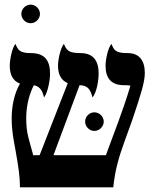

<svg xmlns="http://www.w3.org/2000/svg" viewBox="-20 -806 675 826"><path d="M435.5 -138.2H210L322.3 -439.5C362.3 -439 370.6 -414.1 377.9 -386.7C396 -408.2 404.3 -459 404.3 -489.7C404.3 -548.8 377.9 -577.6 325.7 -577.6C275.4 -577.6 266.1 -589.8 254.9 -617.2C240.2 -600.1 229.5 -548.3 229.5 -523.9C229.5 -484.9 243.7 -460 271.5 -448.2L150.4 -138.2H123C104.5 -208.5 92.8 -231 92.8 -297.9C92.8 -346.7 104 -397 125.5 -439.5C158.2 -433.1 164.6 -405.3 169.4 -386.7C185.5 -407.2 195.3 -460.4 195.3 -488.8C195.3 -544.4 173.8 -577.6 112.8 -577.6C65.4 -577.6 58.1 -589.8 46.4 -617.2C31.7 -599.6 22 -548.3 22 -523.9C22 -482.9 36.6 -457.5 65.9 -446.3C42 -404.3 30.3 -352.1 30.3 -296.9C30.3 -243.2 37.6 -210.4 47.9 -152.8C59.1 -89.8 65.9 -45.4 65.9 0H467.3C471.2 -38.1 477.5 -72.3 485.4 -102.1C499.5 -159.2 531.2 -237.8 550.3 -293.5C586.9 -402.3 603 -454.1 603 -491.7C603 -546.4 578.6 -577.6 529.3 -577.6C476.6 -577.6 470.7 -589.8 459.5 -617.2C443.8 -599.1 434.1 -548.3 434.1 -522.9C434.1 -467.8 460.4 -439.5 513.2 -439.5C526.9 -439.5 535.2 -439.5 541 -437C508.8 -329.1 474.1 -244.1 435.5 -138.2ZM426.3 -282.7C426.3 -304.2 407.7 -322.8 385.7 -322.8C364.3 -322.8 346.2 -304.2 346.2 -282.7C346.2 -261.7 364.3 -242.7 385.7 -242.7C407.7 -242.7 426.3 -261.7 426.3 -282.7ZM151.9 -746.1C151.9 -767.6 133.3 -786.1 111.8 -786.1C90.3 -786.1 71.8 -767.6 71.8 -746.1C71.8 -724.6 90.3 -706.1 111.8 -706.1C133.3 -706.1 151.9 -724.6 151.9 -746.1Z"/></svg>

Font: Cardo
Style: Italic
Weight: 400
Designer: David J. Perry
Foundry: David J. Perry
Version: Version 0.99